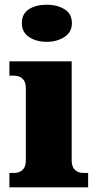

<svg xmlns="http://www.w3.org/2000/svg" viewBox="-20 -797 415 817"><path d="M179 -619Q134 -619 103.5 -639.5Q73 -660 73 -698Q73 -739 103.5 -758Q134 -777 179 -777Q222 -777 254 -758Q286 -739 286 -698Q286 -660 254 -639.5Q222 -619 179 -619ZM20 0V-61H40Q62 -61 76 -74Q90 -87 90 -114V-422Q90 -449 76 -462Q62 -475 40 -475H20V-536H285V-114Q285 -87 299 -74Q313 -61 335 -61H355V0Z"/></svg>

Font: Noto Serif Black
Style: Regular
Weight: 900
Designer: Monotype Design Team
Foundry: Monotype Imaging Inc.
Version: Version 2.014; ttfautohint (v1.8.4.7-5d5b)